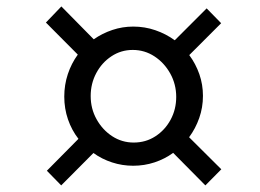

<svg xmlns="http://www.w3.org/2000/svg" viewBox="-20 -649 807 596"><path d="M125.5 -119 223.5 -218Q202.5 -245 191 -278.5Q179.5 -312 179.5 -349Q179.5 -385.5 190.5 -418.8Q201.5 -452 221.5 -479.5L122.5 -579L170.5 -629L271 -527Q297.5 -545.5 328.8 -556Q360 -566.5 393.5 -566.5Q429.5 -566.5 462.2 -555.2Q495 -544 522.5 -524L621.5 -623L666.5 -577L567.5 -478Q587.5 -451 598.8 -418.8Q610 -386.5 610 -351.5Q610 -315.5 598.5 -282.8Q587 -250 567 -223L667 -123.5L617.5 -73.5L517.5 -174.5Q491.5 -155.5 459.8 -145Q428 -134.5 393.5 -134.5Q359.5 -134.5 328 -144.8Q296.5 -155 270 -174L170 -73.5ZM261.5 -351Q261.5 -311.5 279.8 -278.8Q298 -246 328.2 -226.2Q358.5 -206.5 395 -206.5Q432.5 -206.5 462.2 -225.8Q492 -245 509.5 -277.2Q527 -309.5 527 -348Q527 -387.5 508.5 -420.8Q490 -454 459.5 -474Q429 -494 392 -494Q355.5 -494 325.8 -474.2Q296 -454.5 278.8 -422Q261.5 -389.5 261.5 -351Z"/></svg>

Font: Merriweather 60pt Medium
Style: Italic
Weight: 500
Italic angle: -7.8°
Version: Version 2.101